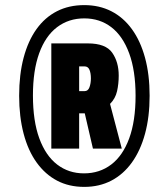

<svg xmlns="http://www.w3.org/2000/svg" viewBox="-20 -720 631 752"><path d="M310 12Q250 12 203.5 -12.5Q157 -37 123.5 -83.5Q90 -130 72.5 -196.5Q55 -263 55 -345Q55 -428 72.5 -494Q90 -560 123 -606Q156 -652 203 -676Q250 -700 310 -700Q369 -700 416 -676Q463 -652 496.5 -606Q530 -560 548 -494Q566 -428 566 -345Q566 -262 548 -196Q530 -130 496.5 -83.5Q463 -37 416 -12.5Q369 12 310 12ZM309 -41Q370 -41 415.5 -75.5Q461 -110 486 -178Q511 -246 511 -345Q511 -443 486 -511Q461 -579 416 -613.5Q371 -648 310 -648Q249 -648 203.5 -613.5Q158 -579 133.5 -511.5Q109 -444 109 -346Q109 -246 134 -178Q159 -110 204 -75.5Q249 -41 309 -41ZM181 -138V-550H324Q394 -550 419.5 -513.5Q445 -477 445 -424Q445 -392 438.5 -363Q432 -334 411 -313L457 -138H344L312 -276H290V-138ZM290 -363H311Q325 -363 330.5 -378.5Q336 -394 336 -413Q336 -433 330.5 -446.5Q325 -460 311 -460H290Z"/></svg>

Font: Archivo ExtraCondensed Black
Style: Italic
Weight: 900
Width: 2
Italic angle: -10°
Designer: Hector Gatti
Foundry: Omnibus-Type
Version: Version 2.001